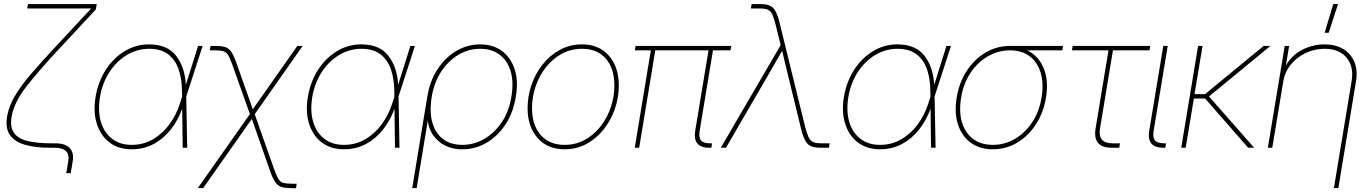

<svg xmlns="http://www.w3.org/2000/svg" viewBox="-20 -748 6937 972"><path d="M315.4 128.9 325.7 68.4Q337.4 0 255.9 0H232.9Q162.1 0 109.4 -14.2Q56.6 -28.3 31.2 -63.2Q5.9 -98.1 16.1 -159.7Q25.4 -213.4 58.1 -266.8Q90.8 -320.3 142.1 -379.4Q193.4 -438.5 258.3 -508.3L350.6 -607.4Q373 -631.8 396 -656.2Q418.9 -680.7 441.9 -705.1H117.7L121.6 -727.5H469.7L464.8 -699.7L272.9 -493.7Q175.8 -389.2 113.5 -309.8Q51.3 -230.5 38.6 -156.2Q29.8 -103 51.8 -74Q73.7 -44.9 121.3 -33.7Q168.9 -22.5 236.8 -22.5H259.8Q309.6 -22.5 332.5 1.2Q355.5 24.9 348.1 68.4L337.9 128.9Z M646.5 7.8Q580.1 7.8 534.7 -26.6Q489.3 -61 470.2 -121.1Q451.2 -181.2 463.9 -257.8Q477.1 -335 515.6 -394.8Q554.2 -454.6 611.1 -489Q668 -523.4 734.4 -523.4Q826.2 -523.4 871.1 -466.1Q916 -408.7 920.9 -318.8L982.9 -515.6H1005.9L922.9 -259.8L927.7 0H904.8L902.3 -197.8Q881.8 -140.1 845.5 -93.5Q809.1 -46.9 758.8 -19.5Q708.5 7.8 646.5 7.8ZM901.9 -258.3 901.4 -287.6Q900.9 -349.6 884 -397.7Q867.2 -445.8 830.8 -473.4Q794.4 -501 734.9 -501Q675.3 -501 623 -470Q570.8 -439 534.7 -384Q498.5 -329.1 486.3 -257.8Q474.6 -186.5 490.7 -131.6Q506.8 -76.7 546.9 -45.7Q586.9 -14.6 646.5 -14.6Q706.1 -14.6 754.6 -43Q803.2 -71.3 837.9 -118.9Q872.6 -166.5 890.6 -223.1Z M981.4 204.1 1245.1 -170.4 1156.7 -418.9Q1144.5 -454.1 1134.5 -469.7Q1124.5 -485.4 1108.6 -489.3Q1092.8 -493.2 1062.5 -493.2H1042L1045.9 -515.6H1064.9Q1097.7 -515.6 1117.2 -510.5Q1136.7 -505.4 1149.9 -487.1Q1163.1 -468.8 1176.8 -429.7L1259.8 -194.8L1485.4 -515.6H1512.2L1269.5 -169.9L1367.7 107.9Q1380.4 143.1 1390.1 158.7Q1399.9 174.3 1415.8 178.2Q1431.6 182.1 1461.4 182.1H1481.9L1478.5 204.6H1460Q1427.2 204.6 1407.7 199.5Q1388.2 194.3 1374.8 176Q1361.3 157.7 1347.7 118.7L1254.9 -146L1008.8 204.1Z M1721.2 7.8Q1654.8 7.8 1609.4 -26.6Q1564 -61 1544.9 -121.1Q1525.9 -181.2 1538.6 -257.8Q1551.8 -335 1590.3 -394.8Q1628.9 -454.6 1685.8 -489Q1742.7 -523.4 1809.1 -523.4Q1900.9 -523.4 1945.8 -466.1Q1990.7 -408.7 1995.6 -318.8L2057.6 -515.6H2080.6L1997.6 -259.8L2002.4 0H1979.5L1977.1 -197.8Q1956.5 -140.1 1920.2 -93.5Q1883.8 -46.9 1833.5 -19.5Q1783.2 7.8 1721.2 7.8ZM1976.6 -258.3 1976.1 -287.6Q1975.6 -349.6 1958.7 -397.7Q1941.9 -445.8 1905.5 -473.4Q1869.1 -501 1809.6 -501Q1750 -501 1697.8 -470Q1645.5 -439 1609.4 -384Q1573.2 -329.1 1561 -257.8Q1549.3 -186.5 1565.4 -131.6Q1581.5 -76.7 1621.6 -45.7Q1661.6 -14.6 1721.2 -14.6Q1780.8 -14.6 1829.3 -43Q1877.9 -71.3 1912.6 -118.9Q1947.3 -166.5 1965.3 -223.1Z M2066.9 204.1 2143.1 -257.8Q2156.2 -338.4 2195.3 -397.9Q2234.4 -457.5 2290.5 -490.5Q2346.7 -523.4 2410.6 -523.4Q2475.1 -523.4 2520.3 -490.5Q2565.4 -457.5 2585.2 -397.9Q2605 -338.4 2591.3 -257.8Q2578.1 -177.2 2538.6 -117.4Q2499 -57.6 2442.4 -24.9Q2385.7 7.8 2320.8 7.8Q2247.1 7.8 2199.7 -33.9Q2152.3 -75.7 2146 -136.7H2145.5L2089.4 204.1ZM2320.8 -14.6Q2378.9 -14.6 2430.9 -44.4Q2482.9 -74.2 2519.8 -128.7Q2556.6 -183.1 2568.8 -257.8Q2581.5 -332.5 2565.2 -387.2Q2548.8 -441.9 2509 -471.4Q2469.2 -501 2411.1 -501Q2351.6 -501 2300 -470.2Q2248.5 -439.5 2213.1 -384.8Q2177.7 -330.1 2165.5 -257.8Q2147.5 -146 2189.5 -80.3Q2231.4 -14.6 2320.8 -14.6Z M2838.4 7.8Q2751.5 7.8 2701.2 -49.8Q2650.9 -107.4 2650.9 -200.2Q2650.9 -261.2 2670.9 -318.8Q2690.9 -376.5 2727.8 -422.6Q2764.6 -468.8 2815.2 -496.1Q2865.7 -523.4 2926.3 -523.4Q3012.7 -523.4 3062.7 -465.8Q3112.8 -408.2 3112.8 -315.9Q3112.8 -254.9 3092.8 -197Q3072.8 -139.2 3036.1 -93Q2999.5 -46.9 2949.2 -19.5Q2898.9 7.8 2838.4 7.8ZM2838.4 -14.6Q2894 -14.6 2940.2 -39.8Q2986.3 -64.9 3020 -107.7Q3053.7 -150.4 3072 -204.3Q3090.3 -258.3 3090.3 -315.9Q3090.3 -400.9 3047.4 -450.9Q3004.4 -501 2926.3 -501Q2870.6 -501 2824.2 -475.8Q2777.8 -450.7 2744.1 -408Q2710.4 -365.2 2691.9 -311.3Q2673.3 -257.3 2673.3 -200.2Q2673.3 -115.2 2717 -64.9Q2760.7 -14.6 2838.4 -14.6Z M3571.3 0Q3485.8 0 3499.5 -85.9L3566.9 -493.2H3297.4L3215.8 0H3193.4L3274.9 -493.2H3193.8L3197.8 -515.6H3682.1L3678.2 -493.2H3589.4L3522 -85.9Q3516.6 -51.8 3528.8 -37.1Q3541 -22.5 3575.2 -22.5H3585L3581.1 0Z M3628.9 0 3932.1 -519.5 3907.7 -618.7Q3898.9 -655.3 3890.4 -673.8Q3881.8 -692.4 3867.7 -698.7Q3853.5 -705.1 3827.6 -705.1H3781.2L3785.2 -727.5H3828.1Q3859.4 -727.5 3877.7 -719.2Q3896 -710.9 3907.2 -689Q3918.5 -667 3928.2 -626.5L4055.2 -108.9Q4064.5 -72.8 4073.2 -54Q4082 -35.2 4096.7 -28.8Q4111.3 -22.5 4137.2 -22.5H4180.2L4176.3 0H4134.8Q4103.5 0 4085 -8.3Q4066.4 -16.6 4055.2 -38.6Q4043.9 -60.5 4034.2 -101.1L3973.1 -351.6Q3964.8 -386.7 3956.3 -421.4Q3947.8 -456.1 3939.5 -490.7Q3919.4 -456.1 3899.4 -421.1Q3879.4 -386.2 3859.4 -351.6L3655.3 0Z M4435.1 7.8Q4368.7 7.8 4323.2 -26.6Q4277.8 -61 4258.8 -121.1Q4239.7 -181.2 4252.4 -257.8Q4265.6 -335 4304.2 -394.8Q4342.8 -454.6 4399.7 -489Q4456.5 -523.4 4522.9 -523.4Q4614.7 -523.4 4659.7 -466.1Q4704.6 -408.7 4709.5 -318.8L4771.5 -515.6H4794.4L4711.4 -259.8L4716.3 0H4693.4L4690.9 -197.8Q4670.4 -140.1 4634 -93.5Q4597.7 -46.9 4547.4 -19.5Q4497.1 7.8 4435.1 7.8ZM4690.4 -258.3 4689.9 -287.6Q4689.5 -349.6 4672.6 -397.7Q4655.8 -445.8 4619.4 -473.4Q4583 -501 4523.4 -501Q4463.9 -501 4411.6 -470Q4359.4 -439 4323.2 -384Q4287.1 -329.1 4274.9 -257.8Q4263.2 -186.5 4279.3 -131.6Q4295.4 -76.7 4335.4 -45.7Q4375.5 -14.6 4435.1 -14.6Q4494.6 -14.6 4543.2 -43Q4591.8 -71.3 4626.5 -118.9Q4661.1 -166.5 4679.2 -223.1Z M5006.3 7.8Q4939.9 7.8 4894.3 -25.6Q4848.6 -59.1 4829.6 -118.2Q4810.5 -177.2 4823.2 -253.9Q4835.9 -331.1 4874.5 -389.9Q4913.1 -448.7 4970 -482.2Q5026.9 -515.6 5093.3 -515.6H5361.8L5357.9 -493.2H5180.2Q5237.3 -465.8 5263.4 -403.1Q5289.6 -340.3 5275.4 -253.9Q5262.7 -177.2 5224.1 -118.2Q5185.5 -59.1 5129.2 -25.6Q5072.8 7.8 5006.3 7.8ZM5093.3 -493.2Q5033.7 -493.2 4981.4 -463.1Q4929.2 -433.1 4893.3 -379.2Q4857.4 -325.2 4845.7 -253.9Q4834 -182.6 4850.1 -128.7Q4866.2 -74.7 4906.5 -44.7Q4946.8 -14.6 5006.3 -14.6Q5065.9 -14.6 5117.7 -44.7Q5169.4 -74.7 5205.3 -128.7Q5241.2 -182.6 5252.9 -253.9Q5264.6 -325.2 5248.5 -379.2Q5232.4 -433.1 5192.6 -463.1Q5152.8 -493.2 5093.3 -493.2Z M5607.9 0Q5510.7 0 5526.4 -97.7L5591.8 -493.2H5406.7L5410.6 -515.6H5803.2L5799.3 -493.2H5614.3L5548.8 -97.7Q5536.6 -22.5 5611.8 -22.5H5649.9L5646 0Z M5869.6 0Q5784.2 0 5797.9 -85.9L5869.1 -515.6H5891.6L5820.3 -85.9Q5814.9 -51.8 5827.1 -37.1Q5839.4 -22.5 5873.5 -22.5H5883.3L5879.4 0Z M6067.9 -515.6 6027.3 -271.5H6080.6L6377.4 -515.6H6411.6L6100.6 -259.8L6329.1 0H6298.8L6081.1 -249H6023.9L5982.4 0H5960L6045.4 -515.6Z M6476.6 -335.9 6420.9 0H6398.4L6483.9 -515.6H6506.3L6489.7 -416Q6520 -469.7 6573.7 -496.6Q6627.4 -523.4 6685.1 -523.4Q6741.2 -523.4 6780.3 -499.8Q6819.3 -476.1 6836.7 -434.1Q6854 -392.1 6844.7 -335.9L6755.4 204.1H6732.9L6822.3 -335.9Q6835 -410.2 6797.4 -455.6Q6759.8 -501 6685.5 -501Q6634.8 -501 6590.1 -479.7Q6545.4 -458.5 6514.9 -421.1Q6484.4 -383.8 6476.6 -335.9ZM6686 -582 6729.5 -727.5H6753.9L6706.5 -582Z"/></svg>

Font: Inter Display Thin
Style: Italic
Weight: 100
Italic angle: -9.39999°
Designer: Rasmus Andersson
Foundry: rsms
Version: Version 4.000;git-a52131595